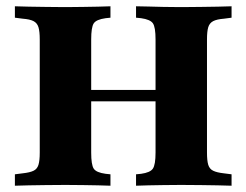

<svg xmlns="http://www.w3.org/2000/svg" viewBox="-20 -591 784 611"><path d="M106.5 -369.4V-465.3Q106.5 -491.1 102.4 -504.4Q98.4 -517.7 86.7 -523.8Q75 -529.8 52.4 -531.5L27.4 -534.7V-571Q46 -570.2 71.8 -569.8Q97.6 -569.4 125 -569Q152.4 -568.5 176.6 -568.5H187.9H199.2Q221 -568.5 245.2 -569Q269.4 -569.4 292.3 -569.8Q315.3 -570.2 331.5 -571V-534.7L316.1 -533.1Q286.3 -529 278.2 -516.5Q270.2 -504 270.2 -465.3V-369.4ZM475 -201.6V-465.3Q475 -504.8 466.5 -516.9Q458.1 -529 429 -533.1L412.9 -534.7V-571Q429.8 -571 452.8 -570.2Q475.8 -569.4 500 -569Q524.2 -568.5 546 -568.5H557.3H568.5Q592.7 -568.5 620.2 -569Q647.6 -569.4 673.4 -569.8Q699.2 -570.2 716.9 -571V-534.7L692.7 -531.5Q670.2 -529.8 658.5 -523.8Q646.8 -517.7 642.7 -504.4Q638.7 -491.1 638.7 -465.3V-201.6ZM176.6 -2.4Q152.4 -2.4 125 -2Q97.6 -1.6 71.8 -1.2Q46 -0.8 27.4 0V-36.3L52.4 -39.5Q75 -41.9 86.7 -47.6Q98.4 -53.2 102.4 -66.5Q106.5 -79.8 106.5 -105.6V-369.4H270.2V-105.6Q270.2 -66.9 278.2 -54.4Q286.3 -41.9 316.1 -37.9L331.5 -36.3V0Q315.3 -0.8 292.3 -1.2Q269.4 -1.6 245.2 -2Q221 -2.4 199.2 -2.4H187.9ZM201.6 -268.5V-304.8H542.7V-268.5ZM545.2 -2.4Q523.4 -2.4 499.2 -2Q475 -1.6 452.4 -1.2Q429.8 -0.8 412.9 0V-36.3L429 -37.9Q458.1 -41.9 466.5 -54.4Q475 -66.9 475 -105.6V-201.6H638.7V-105.6Q638.7 -79.8 642.7 -66.5Q646.8 -53.2 658.5 -47.6Q670.2 -41.9 691.9 -39.5L716.9 -36.3V0Q698.4 -0.8 672.6 -1.2Q646.8 -1.6 619.8 -2Q592.7 -2.4 568.5 -2.4H557.3Z"/></svg>

Font: Playfair 9pt Black
Style: Regular
Weight: 900
Designer: Claus Eggers Sørensen
Foundry: Claus Eggers Sørensen
Version: Version 2.203